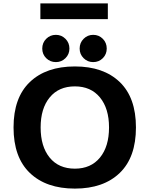

<svg xmlns="http://www.w3.org/2000/svg" viewBox="-20 -1096 890 1127"><path d="M217 -1076H613V-983.5H217ZM308 -731.5Q274.5 -731.5 251.2 -754.5Q228 -777.5 228 -811Q228 -845 251.2 -868.2Q274.5 -891.5 308 -891.5Q341 -891.5 364.2 -868.2Q387.5 -845 387.5 -811Q387.5 -777.5 364.2 -754.5Q341 -731.5 308 -731.5ZM527 -731.5Q494 -731.5 470.8 -754.5Q447.5 -777.5 447.5 -811Q447.5 -845 470.8 -868.2Q494 -891.5 527 -891.5Q560.5 -891.5 583.5 -868.2Q606.5 -845 606.5 -811Q606.5 -777.5 583.5 -754.5Q560.5 -731.5 527 -731.5ZM419.5 11Q251 11 155.2 -80.8Q59.5 -172.5 59.5 -348Q59.5 -523 155.2 -614.5Q251 -706 419.5 -706Q587.5 -706 682.8 -614.5Q778 -523 778 -348Q778 -172.5 682.8 -80.8Q587.5 11 419.5 11ZM419.5 -106Q513.5 -106 566.8 -171Q620 -236 620 -348Q620 -459 566.8 -524Q513.5 -589 419.5 -589Q325 -589 271.8 -524.2Q218.5 -459.5 218.5 -348Q218.5 -236 271.5 -171Q324.5 -106 419.5 -106Z"/></svg>

Font: League Mono Wide SemiBold
Style: Regular
Weight: 600
Width: 8
Designer: Tyler Finck
Foundry: The League of Moveable Type / Tyler Finck
Version: Version 2.210